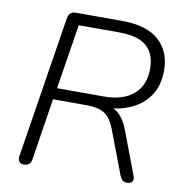

<svg xmlns="http://www.w3.org/2000/svg" viewBox="-80 -780 821 861"><g transform="rotate(10 330.5 -349.5)"><path d="M84 6Q70 6 63 -3.5Q56 -13 59 -30L161 -674Q164 -690 172.5 -697.5Q181 -705 196 -705H406Q519 -705 575 -655Q631 -605 631 -518Q631 -448 598 -401Q565 -354 508 -330.5Q451 -307 378 -309V-321H390Q432 -321 459.5 -296.5Q487 -272 504 -226L576 -36Q582 -23 581 -13.5Q580 -4 573 1Q566 6 554 6Q542 6 534.5 0Q527 -6 521 -20L445 -220Q427 -267 399 -286Q371 -305 316 -305H163L119 -24Q117 -9 108.5 -1.5Q100 6 84 6ZM172 -357H386Q472 -357 520 -398Q568 -439 568 -515Q568 -583 528.5 -617.5Q489 -652 402 -652H219Z"/></g></svg>

Font: Nunito ExtraLight Light
Style: Italic
Weight: 300
Italic angle: -9°
Version: Version 3.602